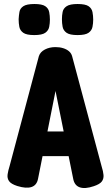

<svg xmlns="http://www.w3.org/2000/svg" viewBox="-20 -925 555 958"><path d="M487 -95Q495 -70 496.5 -51.5Q498 -33 488 -19.5Q478 -6 448 4Q404 19 377.5 9.5Q351 0 345 -34L257 -471L170 -34Q164 -1 137.5 8Q111 17 66 3Q35 -7 25 -21.5Q15 -36 18 -55.5Q21 -75 28 -97L174 -645Q181 -666 204 -678Q227 -690 257 -690Q278 -690 295.5 -684.5Q313 -679 324.5 -669Q336 -659 340 -644ZM105 -146 168 -269H345L407 -146ZM367 -750Q328 -750 312 -761.5Q296 -773 292.5 -791Q289 -809 289 -829Q289 -848 292.5 -865.5Q296 -883 312.5 -894Q329 -905 367 -905Q406 -905 422 -894Q438 -883 441.5 -864.5Q445 -846 445 -827Q445 -809 441.5 -791Q438 -773 422 -761.5Q406 -750 367 -750ZM151 -750Q112 -750 96 -761.5Q80 -773 76.5 -791Q73 -809 73 -829Q74 -848 77 -865.5Q80 -883 96.5 -894Q113 -905 152 -905Q190 -905 206 -894Q222 -883 225.5 -864.5Q229 -846 229 -827Q229 -809 225.5 -791Q222 -773 206 -761.5Q190 -750 151 -750Z"/></svg>

Font: Fredoka Condensed SemiBold
Style: Regular
Weight: 600
Width: 3
Designer: Ben Nathan
Foundry: Milena B. Brandão, Ben Nathan
Version: Version 2.001